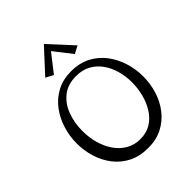

<svg xmlns="http://www.w3.org/2000/svg" viewBox="-281 -1190 1361 1361"><g transform="rotate(-45 400.0 -509.5)"><path d="M401 13Q317 13 254 -19Q191 -51 149 -105.5Q107 -160 86 -228Q65 -296 65 -368Q65 -441 86.5 -510.5Q108 -580 150 -636Q192 -692 254.5 -725.5Q317 -759 399 -759Q482 -759 545 -726Q608 -693 650 -637.5Q692 -582 713.5 -513Q735 -444 735 -372Q735 -300 714 -231Q693 -162 650.5 -107Q608 -52 546 -19.5Q484 13 401 13ZM406 -71Q469 -71 514.5 -99.5Q560 -128 590 -176Q620 -224 634.5 -282Q649 -340 649 -400Q649 -461 633 -516.5Q617 -572 586 -615.5Q555 -659 508.5 -684.5Q462 -710 400 -710Q316 -710 262 -667Q208 -624 182 -554Q156 -484 156 -402Q156 -336 173 -276.5Q190 -217 222 -171Q254 -125 300.5 -98Q347 -71 406 -71ZM294 -826 237 -856 399 -1032 411 -976ZM504 -826 387 -976 399 -1032 561 -856Z"/></g></svg>

Font: Marhey Light
Style: Regular
Weight: 300
Designer: Nur Syamsi & Bustanul Arifin
Foundry: Namelatype
Version: Version 1.000